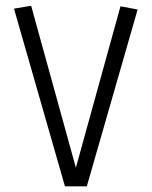

<svg xmlns="http://www.w3.org/2000/svg" viewBox="-20 -657 535 677"><path d="M209 0 29.3 -626.5 89.8 -636.7 251 -53.2H244.1L404.8 -634.8L465.3 -623.5L286.1 0Z"/></svg>

Font: Anaheim
Style: Regular
Weight: 400
Designer: Vernon Adams
Foundry: Vernon Adams
Version: Version 2.001